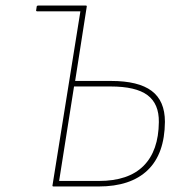

<svg xmlns="http://www.w3.org/2000/svg" viewBox="-20 -675 668 695"><path d="M170 -4 271 -634H114Q113 -634 111.5 -635Q110 -636 111 -639L113 -652Q114 -655 119 -655H290Q295 -655 294 -651L252 -382H382Q481 -382 529 -346Q577 -310 577 -234Q576 -118 514.5 -59Q453 0 337 0H174Q169 0 170 -4ZM194 -20H338Q445 -20 499.5 -74.5Q554 -129 555 -233Q556 -299 514 -330.5Q472 -362 380 -362H248Z"/></svg>

Font: Sofia Sans Semi Condensed Thin
Style: Italic
Weight: 250
Italic angle: -9°
Version: Version 4.100